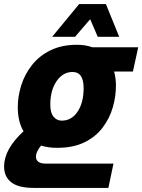

<svg xmlns="http://www.w3.org/2000/svg" viewBox="-51 -769 696 939"><path d="M115 150Q39 150 4 122.5Q-31 95 -31 45Q-31 -39 64 -127Q36 -174 36 -245Q36 -298 53 -352Q70 -406 105.5 -451Q141 -496 196 -523Q251 -550 326 -550Q367 -550 400 -538H625L599 -419H507Q516 -387 516 -350Q516 -297 500.5 -243.5Q485 -190 451 -145Q417 -100 362 -73Q307 -46 228 -46Q185 -46 150 -57Q139 -44 132 -30Q125 -16 125 -2Q125 14 137 22.5Q149 31 170 31H504L479 150ZM251 -179Q299 -179 328.5 -223Q358 -267 358 -338Q358 -417 304 -417Q257 -417 226 -372.5Q195 -328 195 -257Q195 -217 211 -198Q227 -179 251 -179ZM204 -589 336 -749H467L532 -589H427L390 -675L316 -589Z"/></svg>

Font: Geist Mono ExtraBold
Style: Italic
Weight: 800
Italic angle: -12°
Monospace: yes
Designer: Basement.studio, Andrés Briganti, Mateo Zaragoza
Foundry: Basement.studio, Vercel, Andrés Briganti, Guido Ferreyra, Mateo Zaragoza
Version: Version 1.500; ttfautohint (v1.8.4.7-5d5b)